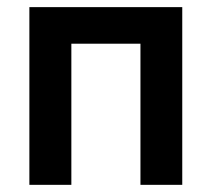

<svg xmlns="http://www.w3.org/2000/svg" viewBox="-20 -516 590 536"><path d="M372.1 0V-394H179.2V0H62V-496.1H488.8V0Z"/></svg>

Font: Code New Roman
Style: Bold
Weight: 700
Monospace: yes
Designer: Sam Radian
Foundry: Code New Roman
Version: Version 1.508 October 19, 2014